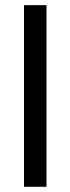

<svg xmlns="http://www.w3.org/2000/svg" viewBox="-20 -714 269 734"><path d="M157.7 -694.3V0H71.8V-694.3Z"/></svg>

Font: Carlito
Style: Regular
Weight: 400
Designer: Lukasz Dziedzic
Foundry: tyPoland Lukasz Dziedzic
Version: Version 1.103; Beta1; all basic design good, some composites